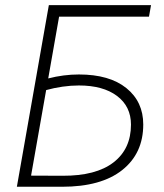

<svg xmlns="http://www.w3.org/2000/svg" viewBox="-20 -713 626 733"><path d="M44.4 0 158.7 -649.4 166.5 -693.4H556.6L548.8 -649.4H205.6L164.1 -413.6Q223.1 -428.7 281.2 -428.7Q397.9 -428.7 462.4 -376.7Q526.9 -324.7 526.9 -237.8Q526.9 -127.4 446.5 -63.7Q366.2 0 216.8 0ZM98.6 -42.5 219.2 -42Q346.7 -41.5 413.3 -93Q480 -144.5 480 -237.3Q480 -306.6 426.8 -346.7Q373.5 -386.7 281.2 -386.7Q251 -386.7 218.5 -382.1Q186 -377.4 156.2 -369.1Z"/></svg>

Font: Cascadia Code ExtraLight
Style: Italic
Weight: 200
Italic angle: -10°
Monospace: yes
Designer: Aaron Bell
Foundry: Saja Typeworks
Version: Version 2404.023; ttfautohint (v1.8.4)